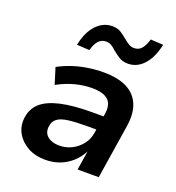

<svg xmlns="http://www.w3.org/2000/svg" viewBox="-136 -854 890 973"><g transform="rotate(20 308.5 -368.0)"><path d="M216 10Q162 10 122 -12Q82 -34 61 -70.5Q40 -107 45 -153Q51 -204 86 -235.5Q121 -267 188.5 -282.5Q256 -298 358 -298H436L425 -223H359Q298 -223 258.5 -218Q219 -213 199 -198Q179 -183 176 -154Q172 -120 195.5 -101Q219 -82 258 -82Q294 -82 325 -97.5Q356 -113 378 -141Q400 -169 405 -205L422 -313Q430 -365 403.5 -389Q377 -413 316 -413Q274 -413 228 -401.5Q182 -390 132 -363L105 -450Q140 -469 179 -482Q218 -495 260 -501.5Q302 -508 344 -508Q421 -508 470 -483.5Q519 -459 539 -410Q559 -361 547 -288L502 0H388L404 -103Q386 -68 357.5 -42.5Q329 -17 293.5 -3.5Q258 10 216 10ZM237 -589 169 -593Q183 -664 220 -703.5Q257 -743 306 -743Q336 -743 356 -729Q376 -715 393 -701Q405 -691 417.5 -683.5Q430 -676 445 -676Q471 -676 486 -694Q501 -712 511 -746L579 -742Q564 -670 528 -630.5Q492 -591 443 -591Q414 -591 393.5 -604.5Q373 -618 356 -632Q344 -644 331.5 -651.5Q319 -659 303 -659Q278 -659 262 -641Q246 -623 237 -589Z"/></g></svg>

Font: Nunito Sans 8pt
Style: Bold Italic
Weight: 700
Italic angle: -9°
Version: Version 3.101;gftools[0.9.27]